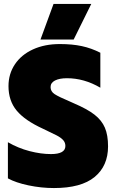

<svg xmlns="http://www.w3.org/2000/svg" viewBox="-20 -937 587 972"><path d="M251 -917H442L353 -737H185ZM20 -34V-217Q72 -187 129.5 -172Q187 -157 238 -157Q311 -157 311 -198Q311 -215 300 -227.5Q289 -240 267 -251.5Q245 -263 198 -285Q106 -327 64.5 -377Q23 -427 23 -501Q23 -563 55.5 -611.5Q88 -660 147 -687Q206 -714 283 -714Q346 -714 394.5 -703.5Q443 -693 488 -670V-493Q406 -541 319 -541Q281 -541 258.5 -529.5Q236 -518 236 -496Q236 -474 256.5 -460.5Q277 -447 334 -423L354 -414Q422 -385 458.5 -356.5Q495 -328 511 -290.5Q527 -253 527 -196Q527 -97 459 -41Q391 15 253 15Q189 15 124.5 1.5Q60 -12 20 -34Z"/></svg>

Font: Readiness ExtraBold
Style: Regular
Weight: 800
Designer: Katatrad Team
Foundry: CadsonDemak
Version: Version 1.00;January 16, 2020;FontCreator 12.0.0.2550 64-bit